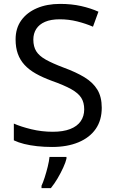

<svg xmlns="http://www.w3.org/2000/svg" viewBox="-20 -744 589 985"><path d="M502 -191Q502 -127 471 -82.5Q440 -38 382.5 -14Q325 10 247 10Q207 10 170.5 6Q134 2 104 -5.5Q74 -13 51 -24V-110Q87 -94 140.5 -81Q194 -68 251 -68Q304 -68 340 -82Q376 -96 394 -122Q412 -148 412 -183Q412 -218 397 -242Q382 -266 345.5 -286.5Q309 -307 244 -330Q198 -347 163.5 -366.5Q129 -386 106 -411Q83 -436 71.5 -468Q60 -500 60 -542Q60 -599 89 -639.5Q118 -680 169.5 -702Q221 -724 288 -724Q347 -724 396 -713Q445 -702 485 -684L457 -607Q420 -623 376.5 -634Q333 -645 286 -645Q241 -645 211 -632Q181 -619 166 -595.5Q151 -572 151 -541Q151 -505 166 -481Q181 -457 215 -438Q249 -419 307 -397Q370 -374 413.5 -347.5Q457 -321 479.5 -284Q502 -247 502 -191ZM321 70Q317 88 304.5 115.5Q292 143 275.5 171Q259 199 241 221H193V209Q201 192 209.5 165.5Q218 139 225 110.5Q232 82 234 61H321Z"/></svg>

Font: Noto Sans Thai
Style: Regular
Weight: 400
Designer: Monotype Design Team
Foundry: Monotype Imaging Inc.
Version: Version 2.001